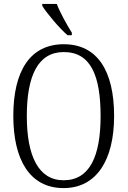

<svg xmlns="http://www.w3.org/2000/svg" viewBox="-20 -951 652 981"><path d="M325 -771H347V-784C323 -822 287 -886 270 -931H196V-921C217 -886 283 -807 325 -771ZM305 10C473 10 563 -133 563 -358C563 -591 476 -725 306 -725C133 -725 48 -587 48 -359C48 -135 132 10 305 10ZM305 -30C176 -30 117 -155 117 -358C117 -564 174 -685 306 -685C444 -685 494 -564 494 -358C494 -154 439 -30 305 -30Z"/></svg>

Font: Noto Serif Sinhala Condensed Light
Style: Regular
Weight: 300
Width: 3
Designer: Jelle Bosma - Monotype Design Team
Foundry: Monotype Imaging Inc.
Version: Version 2.007